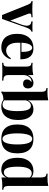

<svg xmlns="http://www.w3.org/2000/svg" viewBox="1180 -2012 839 3257"><g transform="rotate(90 1599.5 -383.5)"><path d="M430.2 -513.7Q440.4 -513.7 451.2 -513.9Q461.9 -514.2 472.2 -514.6Q482.4 -515.1 491.5 -515.9Q500.5 -516.6 506.8 -517.6V-496.6Q497.6 -494.1 488.5 -488.8Q479.5 -483.4 470.9 -473.6Q462.4 -463.9 454.3 -448.5Q446.3 -433.1 438.5 -410.6L292 2Q275.9 0.5 259.3 0.5Q243.2 0.5 226.6 2L48.8 -440.4Q41 -459.5 33 -470.7Q24.9 -481.9 17.3 -487.8Q9.8 -493.7 2.9 -495.1Q-3.9 -496.6 -9.3 -496.6V-517.6Q22.9 -515.1 56.9 -513.7Q90.8 -512.2 132.8 -512.2Q163.6 -512.2 198 -513.7Q232.4 -515.1 262.7 -517.6V-496.6Q250 -496.6 238.8 -496.1Q227.5 -495.6 219 -493.2Q210.4 -490.7 205.3 -484.6Q200.2 -478.5 200.2 -467.8Q200.2 -457 205.1 -442.4L319.8 -138.7L391.6 -337.4Q407.2 -383.8 407.2 -417Q407.2 -456.1 387.5 -475.1Q367.7 -494.1 334 -496.6V-517.6Q357.4 -515.1 383.8 -514.4Q410.2 -513.7 430.2 -513.7Z M826.2 -68.4Q841.3 -68.4 857.9 -71.5Q874.5 -74.7 891.6 -83.5Q908.7 -92.3 925.5 -107.9Q942.4 -123.5 957.5 -148.4L975.6 -141.6Q966.8 -113.3 950 -85.4Q933.1 -57.6 908.2 -35.4Q883.3 -13.2 850.1 0.5Q816.9 14.2 775.4 14.2Q724.6 14.2 682.4 -2Q640.1 -18.1 609.6 -51Q579.1 -84 562 -134.5Q544.9 -185.1 544.9 -253.4Q544.9 -322.8 563.2 -375Q581.5 -427.2 614 -461.9Q646.5 -496.6 691.4 -513.9Q736.3 -531.2 789.6 -531.2Q833.5 -531.2 868.2 -518.6Q902.8 -505.9 927.2 -479Q951.7 -452.1 964.6 -409.9Q977.5 -367.7 977.5 -309.1H697.8Q696.8 -297.9 696.3 -285.9Q695.8 -273.9 695.8 -261.7Q695.8 -209.5 707.3 -172.9Q718.8 -136.2 737.3 -113Q755.9 -89.8 779.1 -79.1Q802.2 -68.4 826.2 -68.4ZM783.7 -509.8Q766.6 -509.8 752 -499.5Q737.3 -489.3 725.6 -467.3Q713.9 -445.3 705.8 -410.9Q697.8 -376.5 694.8 -328.1H851.6Q852.1 -364.7 848.6 -397.7Q845.2 -430.7 836.7 -455.6Q828.1 -480.5 814.9 -495.1Q801.8 -509.8 783.7 -509.8Z M1379.9 -531.2Q1404.3 -531.2 1421.6 -523.2Q1439 -515.1 1450 -502Q1460.9 -488.8 1466.1 -472.2Q1471.2 -455.6 1471.2 -439Q1471.2 -420.4 1465.6 -405Q1460 -389.6 1450 -378.4Q1439.9 -367.2 1425.5 -361.1Q1411.1 -355 1393.6 -355Q1358.4 -355 1338.6 -372.6Q1318.8 -390.1 1318.8 -419.4Q1318.8 -447.3 1331.5 -465.6Q1344.2 -483.9 1362.8 -496.6Q1356.4 -499 1349.6 -499Q1343.8 -499 1335.4 -496.6Q1315.4 -493.2 1298.8 -480.2Q1282.2 -467.3 1270 -449Q1257.8 -430.7 1251.2 -409.2Q1244.6 -387.7 1244.6 -367.7V-103Q1244.6 -78.6 1250.5 -63Q1256.3 -47.4 1268.1 -37.8Q1279.8 -28.3 1297.4 -24.7Q1314.9 -21 1338.4 -21V0Q1326.7 -0.5 1309.3 -1Q1292 -1.5 1271 -2.2Q1250 -2.9 1226.6 -3.4Q1203.1 -3.9 1179.7 -3.9Q1159.2 -3.9 1138.2 -3.4Q1117.2 -2.9 1097.9 -2.2Q1078.6 -1.5 1062.7 -1Q1046.9 -0.5 1036.6 0V-21Q1054.2 -21 1066.2 -24.4Q1078.1 -27.8 1085.9 -36.1Q1093.8 -44.4 1097.2 -58.1Q1100.6 -71.8 1100.6 -92.8V-408.2Q1100.6 -453.1 1086.7 -474.9Q1072.8 -496.6 1036.6 -496.6V-517.6Q1052.2 -516.1 1067.9 -515.1Q1083.5 -514.2 1098.6 -514.2Q1140.6 -514.2 1176.8 -517.6Q1212.9 -521 1244.6 -528.3V-435.1Q1253.4 -455.1 1266.8 -472.7Q1280.3 -490.2 1297.6 -503.2Q1314.9 -516.1 1335.7 -523.7Q1356.4 -531.2 1379.9 -531.2Z M1826.2 -531.2Q1864.7 -531.2 1897.9 -515.4Q1931.2 -499.5 1955.3 -467.3Q1979.5 -435.1 1993.2 -386.2Q2006.8 -337.4 2006.8 -272Q2006.8 -193.8 1988.3 -139.4Q1969.7 -85 1938.5 -50.8Q1907.2 -16.6 1865.5 -1.2Q1823.7 14.2 1777.8 14.2Q1745.6 14.2 1717.5 6.1Q1689.5 -2 1666 -20.5Q1662.1 -21 1658 -21Q1653.8 -21 1649.9 -21Q1633.3 -21 1616.9 -18.3Q1600.6 -15.6 1585.7 -10.5Q1570.8 -5.4 1558.3 1.5Q1545.9 8.3 1537.1 16.1L1522 7.3Q1525.9 -6.3 1527.3 -20.5Q1528.8 -34.7 1528.8 -48.8V-662.6Q1528.8 -707 1514.9 -728.8Q1501 -750.5 1464.8 -750.5V-771.5Q1496.1 -768.6 1526.9 -768.6Q1568.8 -768.6 1605.2 -771.7Q1641.6 -774.9 1672.9 -782.2V-435.5Q1694.3 -482.9 1734.4 -507.1Q1774.4 -531.2 1826.2 -531.2ZM1747.1 -7.3Q1801.8 -7.3 1828.9 -69.3Q1856 -131.3 1856 -258.3Q1856 -322.3 1849.9 -366.2Q1843.8 -410.2 1832.3 -437.3Q1820.8 -464.4 1804.2 -476.3Q1787.6 -488.3 1766.6 -488.3Q1751 -488.3 1736.1 -482.4Q1721.2 -476.6 1708.5 -465.3Q1695.8 -454.1 1686.5 -437.7Q1677.2 -421.4 1672.9 -400.9V-33.7Q1689.5 -20 1708.7 -13.7Q1728 -7.3 1747.1 -7.3Z M2327.1 -531.2Q2381.3 -531.2 2426.3 -516.4Q2471.2 -501.5 2503.7 -469Q2536.1 -436.5 2554.2 -384.5Q2572.3 -332.5 2572.3 -258.3Q2572.3 -184.1 2554.2 -132.1Q2536.1 -80.1 2503.7 -47.6Q2471.2 -15.1 2426.3 -0.5Q2381.3 14.2 2327.1 14.2Q2273.4 14.2 2228.5 -0.5Q2183.6 -15.1 2151.1 -47.6Q2118.7 -80.1 2100.6 -132.1Q2082.5 -184.1 2082.5 -258.3Q2082.5 -332.5 2100.6 -384.5Q2118.7 -436.5 2151.1 -469Q2183.6 -501.5 2228.5 -516.4Q2273.4 -531.2 2327.1 -531.2ZM2327.1 -511.2Q2306.6 -511.2 2289.6 -496.8Q2272.5 -482.4 2260 -451.7Q2247.6 -420.9 2240.5 -373Q2233.4 -325.2 2233.4 -258.3Q2233.4 -190.9 2240.5 -143.1Q2247.6 -95.2 2260 -64.7Q2272.5 -34.2 2289.6 -20Q2306.6 -5.9 2327.1 -5.9Q2347.7 -5.9 2365 -20Q2382.3 -34.2 2394.8 -64.7Q2407.2 -95.2 2414.3 -143.1Q2421.4 -190.9 2421.4 -258.3Q2421.4 -325.2 2414.3 -373Q2407.2 -420.9 2394.8 -451.7Q2382.3 -482.4 2365 -496.8Q2347.7 -511.2 2327.1 -511.2Z M3125.5 -109.4Q3125.5 -64.5 3139.4 -43Q3153.3 -21.5 3189.5 -21.5V-0.5Q3157.7 -3.4 3127.4 -3.4Q3085.4 -3.4 3049.3 -0.2Q3013.2 2.9 2981.4 10.3V-74.2Q2964.4 -30.8 2932.4 -8.3Q2900.4 14.2 2851.6 14.2Q2806.6 14.2 2769.3 -2Q2731.9 -18.1 2704.8 -51.8Q2677.7 -85.4 2662.6 -137.5Q2647.5 -189.5 2647.5 -260.7Q2647.5 -328.6 2664.3 -379.4Q2681.2 -430.2 2711.2 -463.9Q2741.2 -497.6 2782 -514.4Q2822.8 -531.2 2871.1 -531.2Q2905.3 -531.2 2933.1 -522.7Q2960.9 -514.2 2981.4 -493.7V-662.6Q2981.4 -707.5 2967.5 -729.2Q2953.6 -751 2917.5 -751V-772Q2948.7 -769 2979.5 -769Q3022 -769 3058.1 -772.2Q3094.2 -775.4 3125.5 -782.7ZM2893.1 -29.3Q2908.2 -29.3 2922.9 -34.9Q2937.5 -40.5 2949.2 -51.5Q2960.9 -62.5 2969.5 -77.9Q2978 -93.3 2981.4 -113.3V-468.8Q2967.8 -486.3 2949 -494.4Q2930.2 -502.4 2908.7 -502.4Q2856.9 -502.4 2827.6 -442.4Q2798.3 -382.3 2798.8 -258.8Q2798.8 -194.8 2805.4 -150.9Q2812 -106.9 2824.2 -79.8Q2836.4 -52.7 2854 -41Q2871.6 -29.3 2893.1 -29.3Z"/></g></svg>

Font: SVN-Playfair Display
Style: Bold
Weight: 700
Designer: Claus Eggers Sørensen
Foundry: Claus Eggers Sørensen
Version: Version 1.004;PS 001.004;hotconv 1.0.70;makeotf.lib2.5.58329